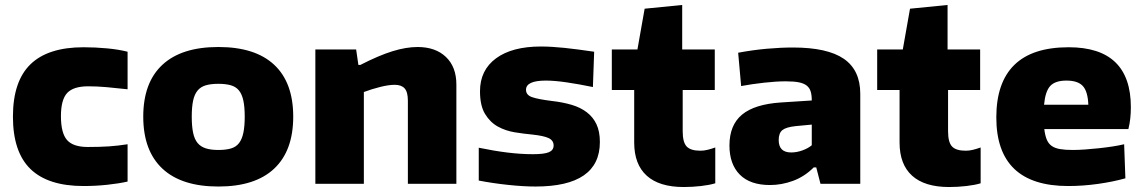

<svg xmlns="http://www.w3.org/2000/svg" viewBox="-20 -739 4599 772"><path d="M316 9Q173 9 102.5 -59.5Q32 -128 32 -270Q32 -412 102.5 -480.5Q173 -549 316 -549Q364 -549 411 -544.5Q458 -540 493 -531V-380Q449 -385 409.5 -388.5Q370 -392 335 -392Q275 -392 250 -365Q225 -338 225 -272Q225 -204 249.5 -176Q274 -148 333 -148Q383 -148 419 -150.5Q455 -153 493 -159V-9Q458 -1 411 4Q364 9 316 9Z M858 11Q710 11 633 -61Q556 -133 556 -270Q556 -407 633 -478.5Q710 -550 858 -550Q1006 -550 1082.5 -478.5Q1159 -407 1159 -270Q1159 -133 1082.5 -61Q1006 11 858 11ZM858 -136Q888 -136 908.5 -142Q929 -148 941 -163.5Q953 -179 958.5 -205Q964 -231 964 -270Q964 -309 958.5 -334.5Q953 -360 941 -375Q929 -390 908.5 -396Q888 -402 858 -402Q828 -402 807.5 -396Q787 -390 774.5 -375Q762 -360 756.5 -334.5Q751 -309 751 -270Q751 -231 756.5 -205Q762 -179 774.5 -164Q787 -149 807.5 -142.5Q828 -136 858 -136Z M1248 -540H1412L1421 -478H1429Q1503 -516 1558 -533Q1613 -550 1659 -550Q1731 -550 1773 -510Q1815 -470 1815 -399V0H1620V-334Q1620 -369 1607 -383.5Q1594 -398 1567 -398Q1543 -398 1509 -389.5Q1475 -381 1443 -369V0H1248Z M2133 11Q2085 11 2023.5 4.5Q1962 -2 1905 -13V-145Q1968 -132 2021.5 -125.5Q2075 -119 2123 -119Q2168 -119 2187 -127Q2206 -135 2206 -154Q2206 -174 2186.5 -183.5Q2167 -193 2120 -198Q2087 -201 2050 -207Q2013 -213 1982 -230Q1951 -247 1930.5 -280.5Q1910 -314 1910 -372Q1910 -457 1974.5 -504.5Q2039 -552 2155 -552Q2178 -552 2201 -550.5Q2224 -549 2249.5 -546.5Q2275 -544 2304.5 -540Q2334 -536 2369 -531L2364 -389Q2306 -401 2257.5 -408Q2209 -415 2175 -415Q2095 -415 2095 -378Q2095 -357 2119 -348.5Q2143 -340 2199 -333Q2243 -328 2278.5 -317.5Q2314 -307 2339.5 -287.5Q2365 -268 2378.5 -239Q2392 -210 2392 -168Q2392 11 2133 11Z M2729 13Q2631 13 2580.5 -32.5Q2530 -78 2530 -166V-377H2440V-540H2543L2572 -704L2723 -719V-540H2854V-377H2725V-211Q2725 -167 2741 -150Q2757 -133 2796 -133Q2810 -133 2824.5 -136.5Q2839 -140 2856 -146V-2Q2833 5 2798.5 9Q2764 13 2729 13Z M3076 5Q2996 5 2954.5 -37Q2913 -79 2913 -154Q2913 -236 2963.5 -278Q3014 -320 3120 -327L3244 -335Q3244 -357 3239.5 -371.5Q3235 -386 3223.5 -395Q3212 -404 3192 -408Q3172 -412 3139 -412Q3101 -412 3052 -406.5Q3003 -401 2960 -393L2948 -527Q3007 -538 3063 -543Q3119 -548 3168 -548Q3307 -548 3373 -502.5Q3439 -457 3439 -362V0H3279L3262 -66H3252Q3215 -29 3169 -12Q3123 5 3076 5ZM3161 -126Q3184 -126 3207 -134.5Q3230 -143 3244 -155V-238L3180 -232Q3141 -228 3126 -216Q3111 -204 3111 -176Q3111 -126 3161 -126Z M3796 13Q3698 13 3647.5 -32.5Q3597 -78 3597 -166V-377H3507V-540H3610L3639 -704L3790 -719V-540H3921V-377H3792V-211Q3792 -167 3808 -150Q3824 -133 3863 -133Q3877 -133 3891.5 -136.5Q3906 -140 3923 -146V-2Q3900 5 3865.5 9Q3831 13 3796 13Z M4275 9Q3986 9 3986 -267Q3986 -407 4058.5 -478Q4131 -549 4277 -549Q4527 -549 4527 -308Q4527 -259 4517 -220H4179Q4182 -194 4189 -177.5Q4196 -161 4209 -152Q4222 -143 4242.5 -139.5Q4263 -136 4293 -136Q4316 -136 4343.5 -138Q4371 -140 4399 -143Q4427 -146 4453 -150Q4479 -154 4500 -159L4505 -22Q4455 -8 4394.5 0.5Q4334 9 4275 9ZM4268 -415Q4223 -415 4203 -393.5Q4183 -372 4178 -318H4356Q4354 -371 4334 -393Q4314 -415 4268 -415Z"/></svg>

Font: Encode Sans Normal
Style: ExtraBold
Weight: 800
Designer: Pablo Impallari, Andres Torresi
Foundry: Pablo Impallari, Andres Torresi
Version: Version 1.000; ttfautohint (v1.00) -l 8 -r 50 -G 200 -x 14 -